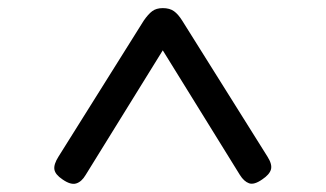

<svg xmlns="http://www.w3.org/2000/svg" viewBox="-20 -1166 803 473"><path d="M124 -780 334 -1115Q345 -1131 355 -1138.5Q365 -1146 381 -1146Q398 -1146 408.5 -1138.5Q419 -1131 429 -1115L639 -780Q651 -761 647.5 -748.5Q644 -736 626 -724Q606 -710 593.5 -714.5Q581 -719 571 -735L381 -1042L191 -735Q181 -718 167.5 -714Q154 -710 134 -724Q116 -736 114 -748.5Q112 -761 124 -780Z"/></svg>

Font: Playwrite BR
Style: Regular
Weight: 400
Designer: Veronika Burian, José Scaglione
Foundry: TypeTogether
Version: Version 1.002